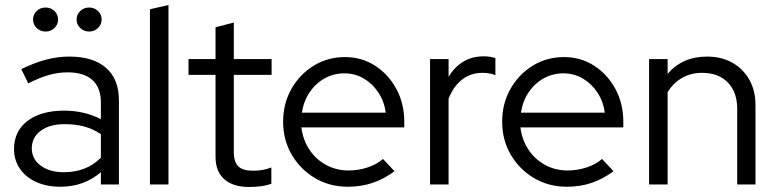

<svg xmlns="http://www.w3.org/2000/svg" viewBox="-20 -737 3099 767"><path d="M221 9Q166 9 124.5 -10Q83 -29 59.5 -63Q36 -97 36 -142Q36 -213 90 -254Q144 -295 236 -295Q317 -295 383 -261V-327Q383 -387 349 -417.5Q315 -448 250 -448Q213 -448 175.5 -437.5Q138 -427 93 -404L65 -461Q119 -487 165 -499Q211 -511 257 -511Q352 -511 403.5 -466Q455 -421 455 -337V0H383V-49Q349 -20 308.5 -5.5Q268 9 221 9ZM107 -144Q107 -102 142.5 -75.5Q178 -49 234 -49Q279 -49 316 -63Q353 -77 383 -107V-201Q352 -222 317 -231.5Q282 -241 238 -241Q178 -241 142.5 -214.5Q107 -188 107 -144ZM162 -611Q141 -611 126.5 -625Q112 -639 112 -659Q112 -679 126.5 -693Q141 -707 162 -707Q183 -707 197.5 -693Q212 -679 212 -659Q212 -639 197.5 -625Q183 -611 162 -611ZM336 -611Q315 -611 300.5 -625Q286 -639 286 -659Q286 -679 300.5 -693Q315 -707 336 -707Q357 -707 371.5 -693Q386 -679 386 -659Q386 -639 371.5 -625Q357 -611 336 -611Z M579 0V-700L653 -717V0Z M976 10Q911 10 876 -21Q841 -52 841 -111V-438H733V-501H841V-628L914 -647V-501H1065V-438H914V-130Q914 -90 932 -72.5Q950 -55 991 -55Q1012 -55 1028.5 -58Q1045 -61 1064 -68V-3Q1045 4 1021.5 7Q998 10 976 10Z M1369 9Q1297 9 1238.5 -25.5Q1180 -60 1145.5 -119Q1111 -178 1111 -251Q1111 -323 1144 -381.5Q1177 -440 1233 -474.5Q1289 -509 1358 -509Q1425 -509 1478.5 -474.5Q1532 -440 1563.5 -381.5Q1595 -323 1595 -251V-228H1184Q1190 -179 1215.5 -140Q1241 -101 1282 -78.5Q1323 -56 1372 -56Q1411 -56 1448 -68Q1485 -80 1510 -102L1556 -53Q1514 -22 1468.5 -6.5Q1423 9 1369 9ZM1186 -287H1521Q1515 -332 1491.5 -367.5Q1468 -403 1433 -423.5Q1398 -444 1356 -444Q1313 -444 1277 -424Q1241 -404 1217 -368.5Q1193 -333 1186 -287Z M1698 0V-501H1772V-430Q1795 -469 1830.5 -490.5Q1866 -512 1912 -512Q1938 -512 1959 -505V-437Q1946 -442 1933 -444Q1920 -446 1907 -446Q1861 -446 1826.5 -419.5Q1792 -393 1772 -343V0Z M2244 9Q2172 9 2113.5 -25.5Q2055 -60 2020.5 -119Q1986 -178 1986 -251Q1986 -323 2019 -381.5Q2052 -440 2108 -474.5Q2164 -509 2233 -509Q2300 -509 2353.5 -474.5Q2407 -440 2438.5 -381.5Q2470 -323 2470 -251V-228H2059Q2065 -179 2090.5 -140Q2116 -101 2157 -78.5Q2198 -56 2247 -56Q2286 -56 2323 -68Q2360 -80 2385 -102L2431 -53Q2389 -22 2343.5 -6.5Q2298 9 2244 9ZM2061 -287H2396Q2390 -332 2366.5 -367.5Q2343 -403 2308 -423.5Q2273 -444 2231 -444Q2188 -444 2152 -424Q2116 -404 2092 -368.5Q2068 -333 2061 -287Z M2573 0V-501H2647V-442Q2706 -511 2805 -511Q2862 -511 2905.5 -486.5Q2949 -462 2973.5 -418.5Q2998 -375 2998 -317V0H2925V-302Q2925 -369 2887.5 -407.5Q2850 -446 2785 -446Q2740 -446 2705 -426Q2670 -406 2647 -369V0Z"/></svg>

Font: Red Hat Display Variable
Style: Regular
Weight: 400
Designer: Pentagram, MCKL
Foundry: Pentagram, MCKL
Version: Version 1.021